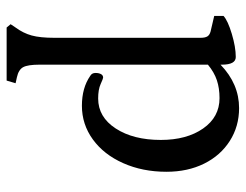

<svg xmlns="http://www.w3.org/2000/svg" viewBox="-101 -400 741 579"><g transform="rotate(90 269.5 -110.5)"><path d="M53 228 63 213Q80 190 87 164.5Q94 139 94 96V-345Q94 -358 90 -365Q86 -372 75 -375L28 -386V-414Q42 -427 82 -439Q122 -451 152 -451Q175 -451 175 -409V-405Q233 -461 306 -461Q361 -461 405 -433Q449 -405 473.5 -355.5Q498 -306 498 -242Q498 -170 472 -111.5Q446 -53 400.5 -20Q355 13 299 13Q245 13 209 -12Q200 -17 200 -28Q200 -38 203.5 -44.5Q207 -51 214 -51Q217 -51 233.5 -43.5Q250 -36 277 -36Q333 -36 367.5 -89Q402 -142 402 -225Q402 -303 367.5 -352.5Q333 -402 276 -402Q246 -402 222 -394Q198 -386 175 -367V141Q175 176 182.5 190Q190 204 213 209L231 213L223 240H63Z"/></g></svg>

Font: Kurale
Style: Regular
Weight: 400
Designer: Eduardo Rodriguez Tunni
Foundry: Eduardo Rodriguez Tunni
Version: Version 2.000